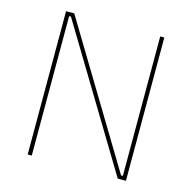

<svg xmlns="http://www.w3.org/2000/svg" viewBox="-103 -803 906 906"><g transform="rotate(15 350.0 -350.0)"><path d="M110 0H130V-681H139L550 0H590V-700H570V-19H561L150 -700H110Z"/></g></svg>

Font: Fixel Variable
Style: Regular
Weight: 100
Width: 3
Designer: AlfaBravo + MacPaw
Foundry: Kyrylo Tkachov, Marchela Mozhyna, Serhii Makarenko, Maria Weinstein, Zakhar Kryvoshyya
Version: Version 1.211